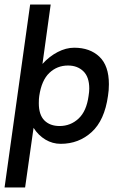

<svg xmlns="http://www.w3.org/2000/svg" viewBox="-26 -616 518 841"><path d="M451 -247Q451 -220 447 -196Q432 -89 375.5 -37.5Q319 14 240 14Q204 14 173 -4.5Q142 -23 121 -56L84 205H-6L106 -596H196L160 -336Q190 -369 226.5 -388Q263 -407 299 -407Q368 -407 409.5 -367.5Q451 -328 451 -247ZM365 -228Q365 -279 339 -304Q313 -329 272 -329Q224 -329 190 -296.5Q156 -264 146 -196Q144 -184 144 -164Q144 -113 168.5 -88.5Q193 -64 235 -64Q283 -64 318 -96.5Q353 -129 362 -196Q365 -214 365 -228Z"/></svg>

Font: Neutral Grotesk
Style: Italic
Weight: 400
Italic angle: -8°
Designer: Nawras Khrais
Foundry: Nawras Khrais
Version: Version 1.000